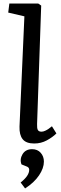

<svg xmlns="http://www.w3.org/2000/svg" viewBox="-20 -787 338 1072"><path d="M116.2 -695.8 25.9 -716.8 32.2 -767.1H193.8L210 -755.9L187 -94.2Q186 -71.3 191.2 -61.5Q196.3 -51.8 211.9 -51.8Q221.2 -51.8 232.2 -56.9Q243.2 -62 250.2 -66.9Q257.3 -71.8 270 -82L294.9 -42Q273.4 -20.5 241.2 -3.2Q209 14.2 170.9 14.2Q125.5 14.2 106.4 -10Q87.4 -34.2 88.9 -80.1ZM120.1 265.1Q170.9 232.4 198 192.1Q225.1 151.9 225.1 115.2Q225.1 86.4 207.3 66.2Q189.5 45.9 159.2 45.9Q122.6 45.9 105.7 74.2Q88.9 102.5 100.1 130.9L127.9 142.1Q143.1 147 143.1 161.1Q143.1 194.3 95.2 231.9Z"/></svg>

Font: Literata Book Medium
Style: Italic
Weight: 500
Italic angle: -3°
Designer: Latin by Veronika Burian and Jose Scaglione. Greek by Irene Vlachou. Cyrillic by Vera Evstafieva
Foundry: TypeTogether
Version: Version 1.003;PS 001.003;hotconv 1.0.88;makeotf.lib2.5.64775